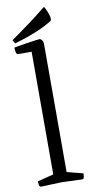

<svg xmlns="http://www.w3.org/2000/svg" viewBox="-101 -965 485 1005"><g transform="rotate(-10 141.5 -462.0)"><path d="M34 0Q24 1 22 -12.5Q20 -26 20 -30L106 -52V-704H35Q28 -704 25 -712Q22 -720 21.5 -729Q21 -738 21 -741Q21 -741 40 -744.5Q59 -748 85 -752Q111 -756 133 -759Q155 -762 161 -762Q166 -759 171.5 -752Q177 -745 177 -734V-52L263 -30Q263 -26 261.5 -12.5Q260 1 249 0L142 -4ZM29 -762 18 -781Q18 -781 46 -800.5Q74 -820 118.5 -853Q163 -886 210 -924Q213 -921 219 -908.5Q225 -896 230 -881.5Q235 -867 235 -857Q235 -848 230 -845Q197 -824 157 -807Q117 -790 82 -778.5Q47 -767 29 -762Z"/></g></svg>

Font: Mate
Style: Regular
Weight: 400
Designer: Eduardo Rodriguez Tunni
Foundry: Eduardo Rodriguez Tunni
Version: Version 1.003; ttfautohint (v1.8.4.7-5d5b);gftools[0.9.24]